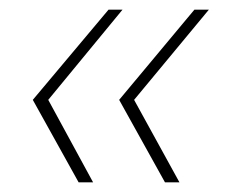

<svg xmlns="http://www.w3.org/2000/svg" viewBox="-20 -491 477 398"><path d="M322 -113 227 -284 383 -471H413L258 -284L352 -113ZM143 -113 48 -284 205 -471H234L80 -284L173 -113Z"/></svg>

Font: Alumni Sans Thin
Style: Italic
Weight: 100
Italic angle: -8°
Designer: Robert E. Leuschke
Foundry: Robert E. Leuschke
Version: Version 1.016